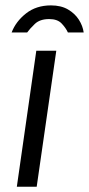

<svg xmlns="http://www.w3.org/2000/svg" viewBox="-20 -710 338 730"><path d="M44 0 118 -517H194L119.5 0ZM173.7 -689.5Q117.7 -689.5 78.8 -658.8Q39.9 -628 24.2 -586.5H83.2Q93.2 -600.5 112.4 -619Q131.6 -637.5 167.1 -637.5Q198.6 -637.5 214.5 -620.5Q230.5 -603.5 238.2 -586.5H298.2Q294.8 -611.5 279.9 -635Q265 -658.5 238.6 -674Q212.2 -689.5 173.7 -689.5Z"/></svg>

Font: Public Sans Light
Style: Italic
Weight: 300
Italic angle: -8°
Designer: The Public Sans project authors (U.S. Web Design System). Libre Franklin designed by Pablo Impallari and Rodrigo Fuenzal
Version: Version 1.007; ttfautohint (v1.8.1) -l 8 -r 50 -G 200 -x 14 